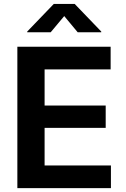

<svg xmlns="http://www.w3.org/2000/svg" viewBox="-20 -968 646 988"><path d="M69.3 0V-727.5H549.3V-610.8H209.5V-424.8H523.9V-310.1H209.5V-116.7H550.8V0ZM240.7 -801.8H120.1V-805.7L256.8 -947.8H364.3L501 -805.7V-801.8H379.9L310.5 -885.3Z"/></svg>

Font: Inter
Style: 650
Weight: 650
Designer: Rasmus Andersson
Foundry: rsms
Version: Version 4.001;git-66647c0bb